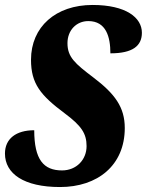

<svg xmlns="http://www.w3.org/2000/svg" viewBox="-31 -744 592 774"><path d="M211 10C362 10 472 -77 472 -228C472 -312 432 -366 345 -432C271 -488 241 -514 241 -570C241 -622 277 -659 325 -659C397 -659 414 -595 414 -529C504 -529 541 -559 541 -612C541 -673 477 -724 342 -724C194 -724 94 -636 94 -503C94 -407 132 -360 230 -287C297 -237 318 -206 318 -155C318 -100 277 -57 219 -57C145 -57 107 -100 107 -219C34 -219 -11 -185 -11 -125C-11 -44 65 10 211 10Z"/></svg>

Font: Noto Serif ExtraCondensed Black
Style: Italic
Weight: 900
Width: 2
Italic angle: -12°
Designer: Monotype Design Team
Foundry: Monotype Imaging Inc.
Version: Version 2.014